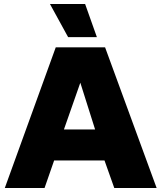

<svg xmlns="http://www.w3.org/2000/svg" viewBox="-20 -941 807 961"><path d="M406 -921 465 -755H321L230 -921ZM552 0 503 -138H251L203 0H4L259 -704H506L764 0ZM300 -293H456L382 -527Z"/></svg>

Font: Prodigy Sans ExtraBold
Style: Regular
Weight: 800
Designer: Wei Huang
Foundry: Wei Huang
Version: Version 1.003; ttfautohint (v1.8.3)